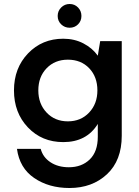

<svg xmlns="http://www.w3.org/2000/svg" viewBox="-20 -710 697 962"><path d="M328 232Q225 232 151.5 182Q78 132 65 36H184Q195 78 233 103Q271 128 325 128Q389 128 429.5 89Q470 50 470 -25V-89Q414 2 297 2Q190 2 120 -71.5Q50 -145 50 -257Q50 -369 120.5 -442.5Q191 -516 297 -516Q353 -516 398 -492.5Q443 -469 470 -431L482 -504H590V-30Q590 94 516 163Q442 232 328 232ZM468 -257Q468 -325 427 -368Q386 -411 320 -411Q255 -411 213.5 -368Q172 -325 172 -257Q172 -190 213.5 -146Q255 -102 320 -102Q385 -102 426.5 -146Q468 -190 468 -257ZM371 -588Q354 -571 329 -571Q304 -571 286.5 -588Q269 -605 269 -630Q269 -655 286.5 -672.5Q304 -690 329 -690Q354 -690 371 -672.5Q388 -655 388 -630Q388 -605 371 -588Z"/></svg>

Font: AWOL-DM SemiBold
Style: Regular
Weight: 600
Designer: Colophon Foundry, Jonny Pinhorn, Mikhail Sharanda
Foundry: Colophon Foundry
Version: Version 1.000;Glyphs 3.2.3 (3260)